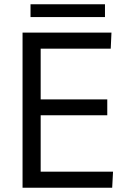

<svg xmlns="http://www.w3.org/2000/svg" viewBox="-20 -874 598 894"><path d="M468.8 -854V-794.4H122.1V-854ZM85 0V-722.2H499L495.6 -647.5H169.4V-411.1H479.5V-337.4H169.4V-74.7H506.3L502.4 0Z"/></svg>

Font: Oxygen
Style: Regular
Weight: 400
Designer: Vernon Adams
Foundry: Vernon Adams
Version: Version Release 0.2.3 webfont; ttfautohint (v0.93.3-1d66) -l